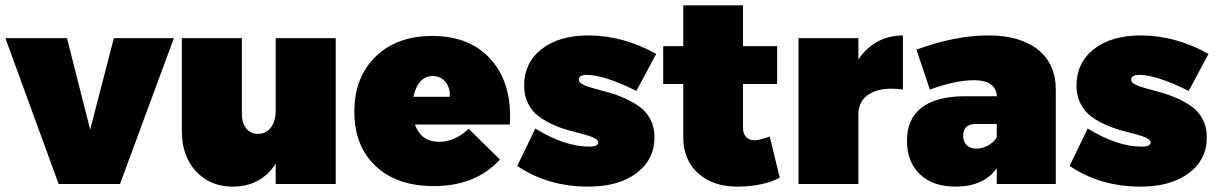

<svg xmlns="http://www.w3.org/2000/svg" viewBox="-30 -690 4570 720"><path d="M-9.8 -546.9H221.2L308.1 -204.1L397 -546.9H622.1L419.9 0H189.9Z M651.9 -198.2V-546.9H877V-263.2Q877 -229 893.3 -208.5Q909.7 -188 937 -188Q967.8 -188 985.8 -211.9Q1003.9 -235.8 1003.9 -275.9V-546.9H1229V0H1003.9V-76.2Q947.8 9.8 842.8 9.8Q758.3 9.8 705.1 -47.4Q651.9 -104.5 651.9 -198.2Z M1298.8 -271Q1298.8 -400.4 1378.7 -477.8Q1458.5 -555.2 1590.8 -555.2Q1733.9 -555.2 1812.5 -465.1Q1891.1 -375 1881.8 -223.1H1525.9Q1548.8 -158.2 1616.7 -158.2Q1675.8 -158.2 1727.5 -207L1844.7 -91.8Q1754.4 7.8 1596.7 7.8Q1457.5 7.8 1378.2 -67.6Q1298.8 -143.1 1298.8 -271ZM1520.5 -327.1H1656.7Q1658.7 -360.8 1640.4 -382.8Q1622.1 -404.8 1592.8 -404.8Q1564.5 -404.8 1545.9 -383.8Q1527.3 -362.8 1520.5 -327.1Z M1909.7 -67.9 1977.5 -208Q2088.4 -140.1 2179.7 -140.1Q2213.4 -140.1 2213.4 -155.8Q2213.4 -165 2198 -172.6Q2182.6 -180.2 2158.2 -186.5Q2133.8 -192.9 2104 -200.9Q2074.2 -209 2044.7 -222.2Q2015.1 -235.4 1990.7 -253.2Q1966.3 -271 1950.9 -300.8Q1935.5 -330.6 1935.5 -368.2Q1935.5 -454.6 2001 -505.9Q2066.4 -557.1 2176.3 -557.1Q2306.6 -557.1 2430.7 -487.8L2356.4 -349.1Q2234.9 -409.2 2171.4 -409.2Q2140.6 -409.2 2140.6 -391.1Q2140.6 -380.9 2156.2 -373Q2171.9 -365.2 2197 -358.4Q2222.2 -351.6 2252.2 -343.3Q2282.2 -335 2312.5 -321.5Q2342.8 -308.1 2367.9 -290.3Q2393.1 -272.5 2408.7 -242.9Q2424.3 -213.4 2424.3 -175.8Q2424.3 -91.3 2356.9 -40.8Q2289.6 9.8 2176.3 9.8Q2023.9 9.8 1909.7 -67.9Z M2457 -375V-517.1H2532.2V-669.9H2756.3V-517.1H2884.3V-375H2756.3V-210Q2756.3 -188.5 2768.3 -176Q2780.3 -163.6 2800.3 -164.1Q2818.4 -164.1 2856.4 -178.2L2894 -23.9Q2867.2 -8.3 2824.7 0.7Q2782.2 9.8 2738.3 9.8Q2644.5 10.7 2588.4 -39.8Q2532.2 -90.3 2532.2 -175.8V-375Z M2964.4 0V-546.9H3189V-466.8Q3217.8 -510.3 3260.5 -533.7Q3303.2 -557.1 3356 -557.1V-354Q3279.8 -365.2 3234.4 -340.1Q3189 -314.9 3189 -261.2V0Z M3371.1 -162.1Q3371.1 -243.2 3424.8 -285.4Q3478.5 -327.6 3583 -329.1H3708Q3707 -357.9 3685.5 -373.5Q3664.1 -389.2 3623 -389.2Q3552.2 -389.2 3457 -354L3406.7 -503.9Q3551.3 -557.1 3676.8 -557.1Q3795.9 -557.1 3862.5 -503.7Q3929.2 -450.2 3929.2 -354V0H3708V-59.1Q3657.7 9.8 3554.2 9.8Q3467.8 9.8 3419.4 -36.6Q3371.1 -83 3371.1 -162.1ZM3582 -181.2Q3582 -158.7 3595 -145.8Q3607.9 -132.8 3631.8 -132.8Q3653.8 -132.8 3674.3 -143.8Q3694.8 -154.8 3708 -174.8V-225.1H3629.9Q3582 -225.1 3582 -181.2Z M3981 -67.9 4048.8 -208Q4159.7 -140.1 4251 -140.1Q4284.7 -140.1 4284.7 -155.8Q4284.7 -165 4269.3 -172.6Q4253.9 -180.2 4229.5 -186.5Q4205.1 -192.9 4175.3 -200.9Q4145.5 -209 4116 -222.2Q4086.4 -235.4 4062 -253.2Q4037.6 -271 4022.2 -300.8Q4006.8 -330.6 4006.8 -368.2Q4006.8 -454.6 4072.3 -505.9Q4137.7 -557.1 4247.6 -557.1Q4377.9 -557.1 4502 -487.8L4427.7 -349.1Q4306.2 -409.2 4242.7 -409.2Q4211.9 -409.2 4211.9 -391.1Q4211.9 -380.9 4227.5 -373Q4243.2 -365.2 4268.3 -358.4Q4293.5 -351.6 4323.5 -343.3Q4353.5 -335 4383.8 -321.5Q4414.1 -308.1 4439.2 -290.3Q4464.4 -272.5 4480 -242.9Q4495.6 -213.4 4495.6 -175.8Q4495.6 -91.3 4428.2 -40.8Q4360.8 9.8 4247.6 9.8Q4095.2 9.8 3981 -67.9Z"/></svg>

Font: Trueno Black
Style: Regular
Weight: 900
Designer: Julieta Ulanovsky
Foundry: Julieta Ulanovsky
Version: Version 3.001b | FøM Fix